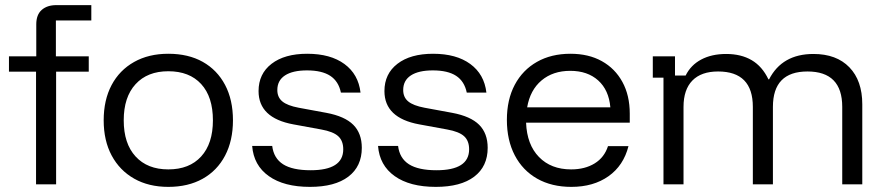

<svg xmlns="http://www.w3.org/2000/svg" viewBox="-20 -720 3457 750"><path d="M120.8 0V-440H15V-500H121.7V-625Q121.7 -662.5 142.9 -681.2Q164.2 -700 200 -700H336.7V-640H198.3V-500H326.7V-440H199.2V0Z M637.5 10Q560.8 10 504.2 -22.1Q447.5 -54.2 416.2 -112.5Q385 -170.8 385 -250Q385 -329.2 415.8 -387.5Q446.7 -445.8 503.8 -477.9Q560.8 -510 637.5 -510Q715.8 -510 772.1 -478.3Q828.3 -446.7 859.2 -388.3Q890 -330 890 -250Q890 -170.8 859.2 -112.1Q828.3 -53.3 771.7 -21.7Q715 10 637.5 10ZM637.5 -58.3Q720 -58.3 765.8 -108.8Q811.7 -159.2 811.7 -250Q811.7 -341.7 765.8 -391.7Q720 -441.7 637.5 -441.7Q555.8 -441.7 509.6 -391.2Q463.3 -340.8 463.3 -250Q463.3 -159.2 509.6 -108.8Q555.8 -58.3 637.5 -58.3Z M1190.8 10Q1089.2 10 1030 -32.1Q970.8 -74.2 965 -150H1043.3Q1049.2 -101.7 1085.8 -78.3Q1122.5 -55 1193.3 -55Q1320.8 -55 1320.8 -136.7Q1320.8 -170 1301.2 -187.9Q1281.7 -205.8 1235 -214.2L1125.8 -234.2Q990 -259.2 990 -364.2Q990 -431.7 1040.8 -470.8Q1091.7 -510 1180 -510Q1270.8 -510 1325.4 -470Q1380 -430 1388.3 -358.3H1311.7Q1302.5 -402.5 1270 -423.8Q1237.5 -445 1179.2 -445Q1123.3 -445 1093.3 -425.4Q1063.3 -405.8 1063.3 -368.3Q1063.3 -340 1082.9 -323.8Q1102.5 -307.5 1146.7 -299.2L1255 -279.2Q1326.7 -265.8 1360 -232.5Q1393.3 -199.2 1393.3 -142.5Q1393.3 -70 1340.8 -30Q1288.3 10 1190.8 10Z M1682.5 10Q1580.8 10 1521.7 -32.1Q1462.5 -74.2 1456.7 -150H1535Q1540.8 -101.7 1577.5 -78.3Q1614.2 -55 1685 -55Q1812.5 -55 1812.5 -136.7Q1812.5 -170 1792.9 -187.9Q1773.3 -205.8 1726.7 -214.2L1617.5 -234.2Q1481.7 -259.2 1481.7 -364.2Q1481.7 -431.7 1532.5 -470.8Q1583.3 -510 1671.7 -510Q1762.5 -510 1817.1 -470Q1871.7 -430 1880 -358.3H1803.3Q1794.2 -402.5 1761.7 -423.8Q1729.2 -445 1670.8 -445Q1615 -445 1585 -425.4Q1555 -405.8 1555 -368.3Q1555 -340 1574.6 -323.8Q1594.2 -307.5 1638.3 -299.2L1746.7 -279.2Q1818.3 -265.8 1851.7 -232.5Q1885 -199.2 1885 -142.5Q1885 -70 1832.5 -30Q1780 10 1682.5 10Z M2211.7 10Q2135 10 2078.3 -22.1Q2021.7 -54.2 1990.8 -113.3Q1960 -172.5 1960 -251.7Q1960 -330.8 1990.8 -388.8Q2021.7 -446.7 2077.5 -478.3Q2133.3 -510 2208.3 -510Q2279.2 -510 2330.8 -481.2Q2382.5 -452.5 2411.2 -400Q2440 -347.5 2440 -275.8V-240.8H2035Q2038.3 -155 2085.4 -106.7Q2132.5 -58.3 2210.8 -58.3Q2265 -58.3 2302.9 -81.7Q2340.8 -105 2355 -149.2H2435Q2415.8 -73.3 2357.1 -31.7Q2298.3 10 2211.7 10ZM2039.2 -300.8H2364.2Q2358.3 -368.3 2316.7 -405.8Q2275 -443.3 2207.5 -443.3Q2140 -443.3 2095.4 -405.8Q2050.8 -368.3 2039.2 -300.8Z M2571.7 0V-416.7H2530V-500H2616.7V-425H2658.3Q2678.3 -465.8 2719.2 -487.5Q2760 -509.2 2816.7 -509.2Q2875 -509.2 2916.2 -485Q2957.5 -460.8 2981.7 -410H2984.2Q3035 -509.2 3157.5 -509.2Q3247.5 -509.2 3297.9 -457.1Q3348.3 -405 3348.3 -312.5V0H3270V-302.5Q3270 -440.8 3134.2 -440.8Q2999.2 -440.8 2999.2 -302.5V0H2920.8V-302.5Q2920.8 -440.8 2785 -440.8Q2719.2 -440.8 2684.6 -405.4Q2650 -370 2650 -302.5V0Z"/></svg>

Font: Funnel Display Light
Style: Regular
Weight: 300
Designer: NORD ID, Kristian Moeller
Foundry: Dicotype
Version: Version 1.000